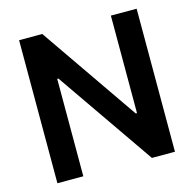

<svg xmlns="http://www.w3.org/2000/svg" viewBox="-106 -835 953 943"><g transform="rotate(-15 370.5 -363.5)"><path d="M669.4 0H552.2L209.5 -495.4H203.5V0H71.7V-727.3H189.6L532 -231.5H538.4V-727.3H669.4Z"/></g></svg>

Font: Linik Sans SemiBold
Style: Regular
Weight: 600
Designer: Rasmus Andersson (font), Cristiano Sobral (main changes)
Foundry: rsms
Version: Version 3.018;June 1, 2022;FontCreator 14.0.0.2814 64-bit; t